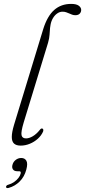

<svg xmlns="http://www.w3.org/2000/svg" viewBox="-20 -739 436 985"><path d="M345 -719Q371.5 -719 384 -709.8Q396.5 -700.5 396.5 -688Q396.5 -677 389 -669Q381.5 -661 366.5 -661Q357.5 -661 350 -663.8Q342.5 -666.5 335 -670Q327.5 -673.5 319.2 -676.2Q311 -679 300.5 -679Q286.5 -679 273.8 -670.2Q261 -661.5 252 -646.5Q243 -631.5 239.5 -613Q237.5 -604 236.8 -595.5Q236 -587 235.5 -578.5Q235 -570 234.2 -561Q233.5 -552 231.8 -541.8Q230 -531.5 226.5 -519.5L101.5 -110.5Q87 -62 90.5 -45.5Q94 -29 113.5 -29Q129.5 -29 148.2 -40Q167 -51 184.5 -73Q188 -77.5 191 -79Q194 -80.5 197 -79.5Q201 -78.5 202 -74.2Q203 -70 201 -64Q192 -43.5 174 -27.2Q156 -11 133 -1.5Q110 8 86 8Q63.5 8 52 -2.5Q40.5 -13 40.5 -36.5Q40.5 -60 52 -98.5L202 -590.5Q223 -657 258.2 -688Q293.5 -719 345 -719ZM69 139.5Q53 139.5 46.5 130Q40 120.5 44 106.5Q48 91 60.8 81.2Q73.5 71.5 89 71.5Q107 71.5 115.2 85.5Q123.5 99.5 115 131Q105.5 167.5 81.2 191.8Q57 216 24.5 225Q18.5 226.5 15 225.5Q11.5 224.5 11 220Q11 216.5 13.8 213.2Q16.5 210 21.5 209Q39 204 52.2 194.8Q65.5 185.5 74.5 174Q83.5 162.5 86 151.5Q89 139.5 78.5 139.5Z"/></svg>

Font: Fraunces 72pt Soft Wonky ExtraLight
Style: Italic
Weight: 250
Italic angle: -16°
Version: Version 1.000;[b76b70a41]